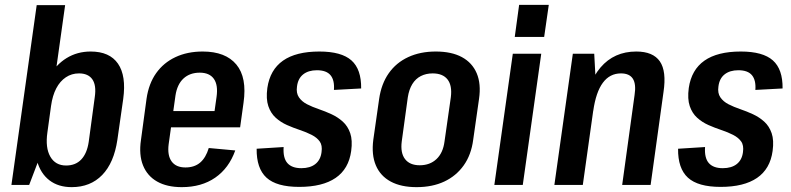

<svg xmlns="http://www.w3.org/2000/svg" viewBox="-20 -761 3254 790"><path d="M275 9Q220 9 183.5 -19Q147 -47 132.5 -98.5Q118 -150 127 -222L141 -320Q152 -393 181 -444Q210 -495 254 -522Q298 -549 353 -549Q431 -549 465.5 -499Q500 -449 487 -354L463 -186Q449 -91 400.5 -41Q352 9 275 9ZM131 -740H248L170 -184L100 0H27ZM252 -80Q291 -80 314.5 -105Q338 -130 345 -177L370 -362Q377 -410 360 -434.5Q343 -459 305 -459Q275 -459 251 -443Q227 -427 211.5 -397.5Q196 -368 190 -325L175 -216Q166 -153 187 -116.5Q208 -80 252 -80Z M728 9Q667 9 626.5 -14Q586 -37 568.5 -80.5Q551 -124 560 -185L583 -355Q592 -417 622.5 -460Q653 -503 702 -526Q751 -549 814 -549Q908 -549 952.5 -495.5Q997 -442 982 -338L968 -237H663L673 -304H884L858 -270L871 -362Q878 -411 860 -436.5Q842 -462 802 -462Q761 -462 735 -438Q709 -414 702 -368L674 -168Q668 -122 686 -97Q704 -72 743 -72Q780 -72 803.5 -92Q827 -112 839 -152L948 -142Q922 -69 865.5 -30Q809 9 728 9Z M1211 8Q1118 8 1076.5 -30Q1035 -68 1036 -149L1147 -156Q1144 -111 1162.5 -90Q1181 -69 1220 -69Q1256 -69 1277.5 -86Q1299 -103 1303 -135Q1307 -163 1295.5 -179Q1284 -195 1262.5 -206Q1241 -217 1214 -226Q1187 -235 1161 -246.5Q1135 -258 1114.5 -276.5Q1094 -295 1084 -324.5Q1074 -354 1080 -399Q1091 -474 1144.5 -511.5Q1198 -549 1294 -549Q1385 -549 1426 -512.5Q1467 -476 1466 -397L1354 -391Q1357 -431 1340 -451.5Q1323 -472 1284 -472Q1249 -472 1227.5 -455Q1206 -438 1202 -405Q1198 -378 1210 -360.5Q1222 -343 1243.5 -332Q1265 -321 1291.5 -312Q1318 -303 1344 -291Q1370 -279 1390.5 -260.5Q1411 -242 1421 -213Q1431 -184 1425 -140Q1415 -66 1361 -29Q1307 8 1211 8Z M1694 9Q1630 9 1587.5 -14Q1545 -37 1526.5 -80.5Q1508 -124 1516 -186L1540 -354Q1549 -416 1579.5 -459.5Q1610 -503 1659.5 -526Q1709 -549 1773 -549Q1838 -549 1880.5 -526Q1923 -503 1941.5 -459.5Q1960 -416 1951 -354L1927 -186Q1919 -124 1888 -80.5Q1857 -37 1808 -14Q1759 9 1694 9ZM1707 -81Q1749 -81 1776 -106.5Q1803 -132 1809 -179L1835 -361Q1841 -409 1821.5 -434Q1802 -459 1760 -459Q1733 -459 1711.5 -448Q1690 -437 1676.5 -415Q1663 -393 1658 -361L1633 -179Q1627 -132 1646.5 -106.5Q1666 -81 1707 -81Z M2207 -540 2131 0H2014L2090 -540ZM2238 -741 2219 -609H2098L2116 -741Z M2591 -370Q2598 -415 2584 -437Q2570 -459 2535 -459Q2489 -459 2460.5 -420.5Q2432 -382 2421 -305L2369 -236L2377 -289Q2395 -418 2451 -483.5Q2507 -549 2598 -549Q2667 -549 2695 -508.5Q2723 -468 2710 -382L2657 0H2540ZM2337 -540H2425L2433 -392L2378 0H2261Z M2945 8Q2852 8 2810.5 -30Q2769 -68 2770 -149L2881 -156Q2878 -111 2896.5 -90Q2915 -69 2954 -69Q2990 -69 3011.5 -86Q3033 -103 3037 -135Q3041 -163 3029.5 -179Q3018 -195 2996.5 -206Q2975 -217 2948 -226Q2921 -235 2895 -246.5Q2869 -258 2848.5 -276.5Q2828 -295 2818 -324.5Q2808 -354 2814 -399Q2825 -474 2878.5 -511.5Q2932 -549 3028 -549Q3119 -549 3160 -512.5Q3201 -476 3200 -397L3088 -391Q3091 -431 3074 -451.5Q3057 -472 3018 -472Q2983 -472 2961.5 -455Q2940 -438 2936 -405Q2932 -378 2944 -360.5Q2956 -343 2977.5 -332Q2999 -321 3025.5 -312Q3052 -303 3078 -291Q3104 -279 3124.5 -260.5Q3145 -242 3155 -213Q3165 -184 3159 -140Q3149 -66 3095 -29Q3041 8 2945 8Z"/></svg>

Font: Pathway Extreme Condensed SemiBold
Style: Italic
Weight: 600
Width: 3
Italic angle: -8°
Version: Version 1.001;gftools[0.9.26]